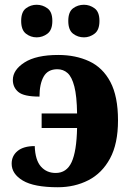

<svg xmlns="http://www.w3.org/2000/svg" viewBox="-20 -777 547 807"><path d="M333 -620Q307 -620 287 -635.5Q267 -651 267 -689Q267 -727 287 -742Q307 -757 333 -757Q357 -757 377.5 -742Q398 -727 398 -689Q398 -651 377.5 -635.5Q357 -620 333 -620ZM134 -620Q109 -620 89 -635.5Q69 -651 69 -689Q69 -727 89 -742Q109 -757 134 -757Q159 -757 179.5 -742Q200 -727 200 -689Q200 -651 179.5 -635.5Q159 -620 134 -620ZM223 10Q123 10 76 -18Q29 -46 29 -89Q29 -122 54 -142.5Q79 -163 126 -163Q128 -104 152 -77Q176 -50 214 -50Q260 -50 281 -95.5Q302 -141 304 -239H155V-300H304Q303 -373 292.5 -413.5Q282 -454 264 -470Q246 -486 221 -486Q181 -486 163.5 -455Q146 -424 146 -371Q80 -371 57 -390.5Q34 -410 34 -441Q34 -483 83 -514.5Q132 -546 225 -546Q298 -546 355 -519.5Q412 -493 444 -432.5Q476 -372 476 -271Q476 -173 442.5 -111Q409 -49 351.5 -19.5Q294 10 223 10Z"/></svg>

Font: Noto Serif SemiCondensed ExtraBold
Style: Regular
Weight: 800
Width: 4
Designer: Monotype Design Team
Foundry: Monotype Imaging Inc.
Version: Version 2.015